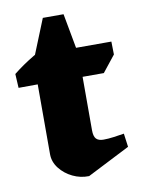

<svg xmlns="http://www.w3.org/2000/svg" viewBox="-74 -660 550 730"><g transform="rotate(-10 201.0 -295.5)"><path d="M211 16Q178 17 148 2.5Q118 -12 98.5 -37Q79 -62 79 -92V-451L142 -607H222L252 -444V-154Q252 -130 261 -120.5Q270 -111 289 -111Q307 -111 329 -114Q351 -117 369 -120L376 -68ZM5 -361 2 -415Q38 -444 82.5 -470.5Q127 -497 179 -522L206 -431L192 -362ZM201 -360V-473H383L384 -423L334 -360Z"/></g></svg>

Font: Eczar
Style: Bold
Weight: 700
Designer: Vaibhav Singh
Foundry: Rosetta Type Foundry
Version: Version 2.000